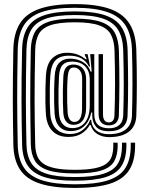

<svg xmlns="http://www.w3.org/2000/svg" viewBox="-20 -771 736 943"><path d="M347.2 152Q240.8 152 174.8 130.2Q108.8 108.5 77.9 61.2Q47 14 45.5 -62.2Q44.5 -117.8 43.8 -169.8Q43 -221.8 42.9 -275.8Q42.8 -329.8 43.4 -391.1Q44 -452.5 45.5 -526.5Q47 -606.8 78 -656Q109 -705.2 175 -728Q241 -750.8 347.2 -750.8Q452 -750.8 517.8 -728Q583.5 -705.2 615.2 -655.8Q647 -606.2 649.5 -525.8Q651 -479.5 651.5 -437.6Q652 -395.8 652 -356.5Q652 -317.2 651.4 -279.1Q650.8 -241 649.5 -201.8Q647.5 -151 612.9 -124.1Q578.2 -97.2 514.5 -97.5Q481.8 -97.8 457.4 -113.2Q433 -128.8 425.2 -157.2H420.8Q406.5 -131.5 380.6 -115Q354.8 -98.5 316 -98.5Q267 -98.5 238.4 -126.6Q209.8 -154.8 205.5 -208.5Q203.5 -238.2 203 -272.4Q202.5 -306.5 203.2 -339.5Q204 -372.5 205.5 -399Q209.2 -459.8 238 -485.8Q266.8 -511.8 309.2 -511.8Q336.5 -511.8 358 -504.2Q379.5 -496.8 400.8 -480H406.2L396.2 -502V-505.2H410.2L422.5 -444.2H417.2Q404.5 -469.8 380.8 -483.6Q357 -497.5 318.5 -497.5Q274.2 -497.5 252.2 -474.4Q230.2 -451.2 227 -397.8Q225 -365 224.5 -331.1Q224 -297.2 224.6 -266.1Q225.2 -235 227 -210.2Q230.8 -162.8 256.1 -137.8Q281.5 -112.8 324.8 -112.8Q361.5 -112.8 387.1 -133.5Q412.8 -154.2 422.8 -182.5H428Q430.2 -148.5 453.1 -130.2Q476 -112 514.5 -112Q568 -111.8 597.2 -135Q626.5 -158.2 628 -202.5Q629.2 -241.5 629.9 -279.4Q630.5 -317.2 630.6 -356.2Q630.8 -395.2 630.1 -437Q629.5 -478.8 628.2 -525.2Q626 -599 597.5 -644.6Q569 -690.2 508 -711.5Q447 -732.8 347.2 -732.8Q246.2 -732.8 185.2 -711.9Q124.2 -691 96.4 -645.4Q68.5 -599.8 67 -526.2Q65.5 -452.2 64.9 -391Q64.2 -329.8 64.4 -275.9Q64.5 -222 65.2 -170.1Q66 -118.2 67 -62.8Q68.2 7 96.1 50.5Q124 94 185.1 114.1Q246.2 134.2 347.2 134.2Q448.5 134.2 508.8 115.2Q569 96.2 595.5 54.5Q622 12.8 622.2 -55.2Q622.2 -58.8 622.1 -62.4Q622 -66 622 -70.2H643.5Q643.5 -66 643.5 -62.5Q643.5 -59 643.5 -55.2Q643.5 20.5 613.4 66Q583.2 111.5 518 131.8Q452.8 152 347.2 152ZM347.2 116.5Q251.8 116.5 195.5 97.9Q139.2 79.2 114.4 39.6Q89.5 0 88.5 -63.2Q87.2 -118.5 86.5 -170.2Q85.8 -222 85.6 -275.9Q85.5 -329.8 86.1 -390.9Q86.8 -452 88.5 -525.8Q89.5 -592.8 114.4 -634.4Q139.2 -676 195.6 -695.5Q252 -715 347.2 -715Q441.5 -715 497.8 -695.4Q554 -675.8 579.4 -633.6Q604.8 -591.5 606.8 -524.2Q608 -478.5 608.6 -437Q609.2 -395.5 609.2 -356.8Q609.2 -318 608.6 -280.1Q608 -242.2 606.5 -203.2Q605.2 -165.8 581.5 -146Q557.8 -126.2 514.5 -126.5Q470 -126.5 451.4 -149Q432.8 -171.5 433 -205V-218.2H428Q424 -195.5 412 -174.6Q400 -153.8 378.9 -140.5Q357.8 -127.2 326.2 -127.2Q292.2 -127.2 271.9 -148.9Q251.5 -170.5 248.2 -212Q246.5 -236.5 245.9 -267Q245.2 -297.5 245.9 -330.9Q246.5 -364.2 248.5 -396.5Q251 -442.8 271.1 -462.9Q291.2 -483 323 -483Q360 -483 387.8 -466.1Q415.5 -449.2 424.8 -419.2H430.2L423 -505.2H443V-210.5Q443 -141.2 514.5 -141Q547.8 -140.8 566 -157Q584.2 -173.2 585.2 -204.2Q586.5 -242.8 587.1 -280.2Q587.8 -317.8 587.8 -356.5Q587.8 -395.2 587.1 -436.4Q586.5 -477.5 585.2 -523.8Q583.5 -584.2 561.1 -622.6Q538.8 -661 487.4 -679.1Q436 -697.2 347.2 -697.2Q257.2 -697.2 205.9 -679.4Q154.5 -661.5 132.8 -623.6Q111 -585.8 109.8 -525.5Q108.2 -451.8 107.6 -390.8Q107 -329.8 107.1 -276Q107.2 -222.2 108 -170.6Q108.8 -119 109.8 -63.8Q111 -7.2 132.8 28.5Q154.5 64.2 205.9 81.4Q257.2 98.5 347.2 98.5Q437.8 98.5 488.1 82.5Q538.5 66.5 558.9 32.6Q579.2 -1.2 579.2 -55.5Q579.2 -58.8 579.2 -62.4Q579.2 -66 579.2 -70.2H600.5Q600.8 -66 600.8 -62.4Q600.8 -58.8 600.8 -55.2Q600.5 5.8 577.1 43.6Q553.8 81.5 498.5 99Q443.2 116.5 347.2 116.5ZM347.2 80.8Q262.5 80.8 215.9 65.1Q169.2 49.5 150.8 17.4Q132.2 -14.8 131.2 -64Q130.2 -119.2 129.5 -170.8Q128.8 -222.2 128.6 -276Q128.5 -329.8 129.1 -390.5Q129.8 -451.2 131.2 -525Q132.2 -578.5 150.9 -612.6Q169.5 -646.8 216.1 -663.1Q262.8 -679.5 347.2 -679.5Q430.8 -679.5 477.2 -662.8Q523.8 -646 543 -611.4Q562.2 -576.8 564 -522.8Q565.2 -477.2 565.9 -436.2Q566.5 -395.2 566.4 -356.8Q566.2 -318.2 565.6 -280.8Q565 -243.2 563.8 -205Q563 -180.8 550.2 -168Q537.5 -155.2 514.5 -155.2Q490 -155.5 477.1 -169.5Q464.2 -183.5 464.2 -210.5V-505.2H485.8V-210.5Q485.8 -190.2 493 -180.1Q500.2 -170 514.5 -169.8Q527.5 -169.8 534.8 -178.9Q542 -188 542.2 -205.8Q543.5 -244.2 544.2 -281.5Q545 -318.8 545 -356.9Q545 -395 544.4 -435.9Q543.8 -476.8 542.5 -522.2Q541.2 -569.5 525.1 -600.4Q509 -631.2 467.2 -646.4Q425.5 -661.5 347.2 -661.5Q267.8 -661.5 226.2 -646.6Q184.8 -631.8 169.2 -601.4Q153.8 -571 152.8 -524.5Q151.2 -451 150.5 -390.4Q149.8 -329.8 149.9 -276.1Q150 -222.5 150.8 -171.1Q151.5 -119.8 152.8 -64.5Q153.2 -32.8 161.4 -8.9Q169.5 15 190.4 30.9Q211.2 46.8 249.2 54.9Q287.2 63 347.2 63Q407.8 63 445 55.5Q482.2 48 502.1 33.2Q522 18.5 529.1 -3.8Q536.2 -26 536.5 -55.5Q536.5 -58.8 536.5 -62.4Q536.5 -66 536.2 -70.2H557.8Q557.8 -66 557.9 -62.4Q558 -58.8 558 -55.5Q557.8 -8.8 540.6 21.5Q523.5 51.8 478 66.2Q432.5 80.8 347.2 80.8ZM335 -141.8Q362.8 -141.8 381.8 -155Q400.8 -168.2 410.8 -193.1Q420.8 -218 420.8 -253.2V-380.2Q420.8 -422 397.9 -445.2Q375 -468.5 333 -468.5Q302.2 -468.5 287.1 -451.6Q272 -434.8 269.8 -395.2Q268 -363 267.4 -329.9Q266.8 -296.8 267.4 -266.9Q268 -237 269.8 -213.8Q272.2 -178.5 289.5 -160.1Q306.8 -141.8 335 -141.8ZM340.5 -158Q319.5 -158 306.4 -172.6Q293.2 -187.2 291 -215.5Q289.5 -238.5 288.9 -268Q288.2 -297.5 288.8 -329.9Q289.2 -362.2 291 -394Q292.8 -420.8 300.5 -433.4Q308.2 -446 318.9 -450Q329.5 -454 339 -454Q359.5 -454 373.8 -445.5Q388 -437 395.5 -420.5Q403 -404 403 -380.2V-245.2Q403 -217 395.9 -197.4Q388.8 -177.8 374.8 -167.9Q360.8 -158 340.5 -158ZM345 -172.2Q357.5 -172.2 365.9 -179.6Q374.2 -187 378.6 -201.8Q383 -216.5 383 -238.5L383.5 -382.5Q383.8 -410.2 372.2 -424.9Q360.8 -439.5 342 -439.5Q328 -439.5 321.2 -428.6Q314.5 -417.8 312.5 -392.8Q310.2 -361.5 309.8 -329.6Q309.2 -297.8 310 -268.8Q310.8 -239.8 312.2 -217.5Q314 -195 322.8 -183.6Q331.5 -172.2 345 -172.2Z"/></svg>

Font: Big Shoulders Inline Text Thin ExtraBold
Style: Regular
Weight: 800
Version: Version 2.002